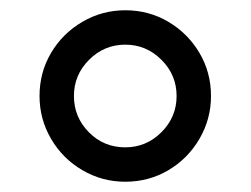

<svg xmlns="http://www.w3.org/2000/svg" viewBox="-20 -834 488 374"><path d="M57 -647Q57 -693 79.5 -731Q102 -769 140.5 -791.5Q179 -814 224 -814Q270 -814 308 -791.5Q346 -769 368.5 -731Q391 -693 391 -647Q391 -602 368.5 -563.5Q346 -525 308 -502.5Q270 -480 224 -480Q179 -480 140.5 -502.5Q102 -525 79.5 -563.5Q57 -602 57 -647ZM324 -647Q324 -688 294.5 -717.5Q265 -747 224 -747Q183 -747 153.5 -717.5Q124 -688 124 -647Q124 -606 153 -576.5Q182 -547 224 -547Q265 -547 294.5 -576.5Q324 -606 324 -647Z"/></svg>

Font: Kakao Big Sans
Style: Regular
Weight: 400
Designer: Park Young-rak; Lee Sang-min; Kim Jung-jin; Min Bon; Park Min-gyu;
Foundry: Kakao Corporation
Version: Version 2.003